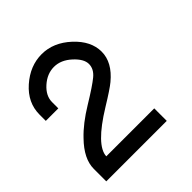

<svg xmlns="http://www.w3.org/2000/svg" viewBox="-135 -555 651 651"><g transform="rotate(-45 190.0 -230.0)"><path d="M258 -228Q240 -213 186 -180Q72 -110 70 -60H300V0H10V-60Q10 -108 59 -158Q93 -194 149 -228Q205 -262 227.5 -280.5Q250 -299 250 -323Q250 -347 221 -373.5Q192 -400 159 -400Q126 -400 98 -375Q70 -350 70 -320V-290H10V-320Q10 -377 57 -418.5Q104 -460 160 -460Q216 -460 263 -416.5Q310 -373 310 -322Q310 -271 258 -228Z"/></g></svg>

Font: SOV_Station
Style: Bold
Weight: 700
Version: Version 1.00